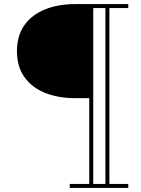

<svg xmlns="http://www.w3.org/2000/svg" viewBox="-20 -770 691 940"><path d="M348 -289.5Q265.5 -289.5 201 -315.2Q136.5 -341 99.8 -392.2Q63 -443.5 63 -519.5Q63 -596 99.8 -647.2Q136.5 -698.5 201 -724.2Q265.5 -750 348 -750H608V-730.5H428V-289.5ZM321.5 150V130.5H608V150ZM417 150V-750H436.5V150ZM496 150V-750H515.5V150Z"/></svg>

Font: Bodoni Moda SC 11pt
Style: Bold
Weight: 700
Version: Version 2.005